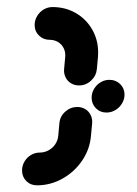

<svg xmlns="http://www.w3.org/2000/svg" viewBox="-20 -539 399 558"><path d="M246.3 -255.2Q246.3 -268.9 253.5 -280.9Q260.7 -293 272.6 -300Q284.4 -307 298.1 -307Q316.7 -307 329.3 -294.6Q341.9 -282.2 341.9 -264.1Q341.9 -250.4 334.6 -238.3Q327.4 -226.3 315.4 -219.1Q303.3 -211.9 289.6 -211.9Q271.1 -211.9 258.7 -224.4Q246.3 -237 246.3 -255.2ZM204.4 -228.1Q217.4 -228.1 227.8 -221.9Q238.1 -215.6 243.5 -204.6Q248.9 -193.7 247.8 -180.7L244.4 -144.4Q241.1 -105.2 218.7 -72.2Q196.3 -39.3 161.5 -19.8Q126.7 -0.4 87.4 -0.4Q68.9 -0.4 56.5 -12.8Q44.1 -25.2 44.1 -43.7Q44.1 -57.4 51.1 -69.4Q58.1 -81.5 70 -88.5Q81.9 -95.6 95.6 -95.6Q108.9 -95.6 120.9 -102Q133 -108.5 140.6 -119.8Q148.1 -131.1 149.3 -144.4L152.6 -180.7Q154.1 -200.4 169.4 -214.3Q184.8 -228.1 204.4 -228.1ZM80.7 -466.3Q80.7 -480.4 88 -492.4Q95.2 -504.4 107 -511.5Q118.9 -518.5 132.6 -518.5Q170 -518.5 200.2 -501.1Q230.4 -483.7 247.8 -453.5Q265.2 -423.3 265.2 -386.7Q265.2 -378.5 264.8 -374.4L261.5 -338.1Q259.6 -318.5 244.6 -304.6Q229.6 -290.7 209.6 -290.7Q196.7 -290.7 186.3 -297Q175.9 -303.3 170.6 -314.3Q165.2 -325.2 166.3 -338.1L169.6 -374.4Q170.7 -387.8 165 -399.1Q159.3 -410.4 148.5 -416.9Q137.8 -423.3 124.4 -423.3Q105.9 -423.3 93.3 -435.7Q80.7 -448.1 80.7 -466.3Z"/></svg>

Font: 26F Galaxy Sans Extra Bold
Style: Italic
Weight: 800
Italic angle: -5°
Designer: C₂₉H₂₅N₃O₅
Version: Version 1.200